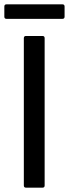

<svg xmlns="http://www.w3.org/2000/svg" viewBox="-28 -866 318 886"><path d="M82 -10V-690Q82 -700 92 -700H168Q178 -700 178 -690V-10Q178 0 168 0H92Q82 0 82 -10ZM-8 -789V-836Q-8 -846 2 -846H260Q270 -846 270 -836V-789Q270 -779 260 -779H2Q-8 -779 -8 -789Z"/></svg>

Font: Amber EN Medium
Style: Regular
Weight: 500
Designer: Jeremy Tribby
Foundry: Tribby Type Co.
Version: Version 1.403 November 24, 2021